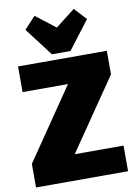

<svg xmlns="http://www.w3.org/2000/svg" viewBox="-103 -1034 770 1099"><g transform="rotate(-10 282.0 -484.5)"><path d="M15 -137 373 -661 485 -551H34V-700H550V-563L191 -39L78 -149H550V0H15ZM470 -899 345 -735H237L112 -899L177 -969L366 -823H217L405 -969Z"/></g></svg>

Font: Pathway Extreme Condensed Black
Style: Regular
Weight: 900
Width: 3
Version: Version 1.001;gftools[0.9.26]